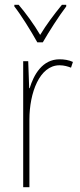

<svg xmlns="http://www.w3.org/2000/svg" viewBox="-20 -783 336 803"><path d="M136 -606H159C185 -651 225 -714 257 -756V-763H239C204 -720 174 -680 148 -637C123 -680 87 -729 58 -763H40V-756C67 -722 110 -653 136 -606ZM229 -535C157 -535 121 -470 104 -414H102L98 -527H77V0H103V-283C103 -394 145 -510 229 -510C248 -510 264 -505 277 -500L285 -524C268 -532 248 -535 229 -535Z"/></svg>

Font: Noto Sans Lao Condensed Thin
Style: Regular
Weight: 100
Width: 3
Designer: Monotype Design Team
Foundry: Monotype Imaging Inc.
Version: Version 2.003